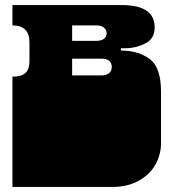

<svg xmlns="http://www.w3.org/2000/svg" viewBox="-20 -736 679 756"><path d="M29 -171V-172Q29 -185 29 -191Q29 -197 29 -209V-260Q29 -269 29 -273.5Q29 -278 29 -282.5Q29 -287 29 -296V-297Q29 -310 29 -316Q29 -322 29 -334V-434Q65 -434 80.5 -449Q96 -464 96 -495V-569Q96 -636 29 -636V-716H460Q589 -716 589 -628Q589 -583 551.5 -564.5Q514 -546 474 -546H456V-537Q524 -537 569 -504Q614 -471 614 -375V-334Q614 -321 614 -315Q614 -309 614 -297V-296Q614 -287 614 -282.5Q614 -278 614 -273.5Q614 -269 614 -260V-209Q614 -196 614 -190Q614 -184 614 -172V-171Q614 -164 613.5 -157.5Q613 -151 612 -145.5Q611 -140 610 -135Q596 -73 545.5 -36.5Q495 0 425 0H29V-135Q29 -144 29 -148.5Q29 -153 29 -157.5Q29 -162 29 -171ZM420 -472Q420 -505 379 -505H264V-439H378Q398 -439 409 -447.5Q420 -456 420 -472ZM400 -604Q400 -618 389.5 -627Q379 -636 359 -636H264V-575H358Q378 -575 389 -583Q400 -591 400 -604Z"/></svg>

Font: Danfo
Style: Regular
Weight: 400
Version: Version 1.000;Glyphs 3.2 (3236)